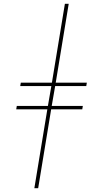

<svg xmlns="http://www.w3.org/2000/svg" viewBox="-20 -843 540 1006"><path d="M160 143 228 -270H65L68 -288H231L249 -392H86L89 -410H252L320 -823H340L272 -410H435L432 -392H269L251 -288H414L411 -270H248L180 143Z"/></svg>

Font: Iosevka Curly Slab Thin
Style: Italic
Weight: 100
Italic angle: -9°
Monospace: yes
Designer: Belleve Invis
Foundry: Belleve Invis
Version: Version 22.1.2; ttfautohint (v1.8.4)